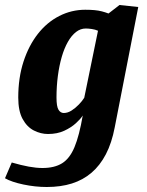

<svg xmlns="http://www.w3.org/2000/svg" viewBox="-41 -558 588 768"><path d="M146 190Q100 190 52.5 180Q5 170 -21 155L6 92Q44 103 74 108.5Q104 114 129 114Q177 114 207.5 95Q238 76 257 30.5Q276 -15 290 -96Q282 -83 263 -65.5Q244 -48 216 -35Q188 -22 151 -22Q122 -22 94.5 -36Q67 -50 49.5 -82Q32 -114 32 -168Q32 -247 53 -311.5Q74 -376 110.5 -422.5Q147 -469 196 -494Q245 -519 300 -519Q321 -519 337 -517.5Q353 -516 366.5 -512.5Q380 -509 393 -504L437 -538L512 -530L418 -49Q406 14 382.5 59Q359 104 325 133Q291 162 246.5 176Q202 190 146 190ZM214 -106Q230 -106 245.5 -116Q261 -126 274.5 -140Q288 -154 296 -167L351 -435Q340 -440 326 -442Q312 -444 302 -444Q281 -444 263 -430Q245 -416 230.5 -390.5Q216 -365 206 -330.5Q196 -296 190.5 -254.5Q185 -213 185 -168Q185 -132 193 -119Q201 -106 214 -106Z"/></svg>

Font: Manuale ExtraBold
Style: Italic
Weight: 800
Italic angle: -11°
Designer: Eduardo Tunni / Pablo Cosgaya
Foundry: Eduardo Tunni / Pablo Cosgaya
Version: Version 1.002